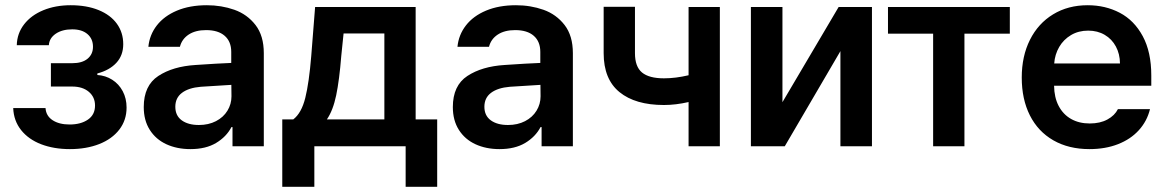

<svg xmlns="http://www.w3.org/2000/svg" viewBox="-20 -557 4440 731"><path d="M245.1 -83Q287.6 -83 314.7 -101.6Q341.8 -120.1 341.8 -155.3Q341.8 -187.5 318.1 -207.5Q294.4 -227.5 254.9 -227.5H173.8V-316.4H254.9Q293 -316.4 313.5 -333.5Q334 -350.6 334 -378.9Q334 -409.2 313 -427.2Q292 -445.3 254.9 -445.3Q216.8 -445.3 192.1 -428.5Q167.5 -411.6 166 -384.8H43.9Q44.9 -429.7 71.8 -464.4Q98.6 -499 145 -518.1Q191.4 -537.1 249 -537.1Q310.1 -537.1 355.5 -518.6Q400.9 -500 425 -466.6Q449.2 -433.1 449.2 -388.7Q449.2 -346.2 423.1 -317.9Q397 -289.6 350.6 -277.3V-271.5Q381.8 -269.5 407.2 -253.4Q432.6 -237.3 447.3 -209.7Q461.9 -182.1 461.9 -147.5Q461.9 -99.6 434.3 -63.7Q406.7 -27.8 357.7 -8.5Q308.6 10.7 246.1 10.7Q185.1 10.7 136.7 -7.8Q88.4 -26.4 60.3 -61.8Q32.2 -97.2 30.3 -145.5H153.3Q155.3 -115.7 180.2 -99.4Q205.1 -83 245.1 -83Z M724.6 -309.6Q809.1 -315.4 860.4 -317.4V-359.4Q860.4 -398.9 835.4 -420.7Q810.5 -442.4 764.6 -442.4Q724.1 -442.4 698.2 -425.3Q672.4 -408.2 665 -378.9H544.9Q549.3 -424.3 577.1 -460.2Q605 -496.1 653.8 -516.6Q702.6 -537.1 767.6 -537.1Q823.2 -537.1 872.3 -519.8Q921.4 -502.4 952.9 -461.7Q984.4 -420.9 984.4 -354.5V0H865.2V-73.2H861.3Q841.8 -36.1 802.7 -12.7Q763.7 10.7 705.1 10.7Q653.8 10.7 613.5 -7.8Q573.2 -26.4 550.3 -62.5Q527.3 -98.6 527.3 -149.4Q527.3 -231.4 582.8 -267.8Q638.2 -304.2 724.6 -309.6ZM737.3 -81.1Q773.9 -81.1 802.2 -95.7Q830.6 -110.4 845.9 -135.5Q861.3 -160.6 861.3 -190.4L860.8 -233.9L744.1 -226.6Q698.2 -222.7 672.9 -203.6Q647.5 -184.6 647.5 -150.4Q647.5 -116.7 671.9 -98.9Q696.3 -81.1 737.3 -81.1Z M1054.7 -102.5H1096.7Q1127.9 -126.5 1142.3 -184.3Q1156.7 -242.2 1165 -343.8L1179.7 -530.3H1562.5V-102.5H1644.5V154.3H1524.4V0H1176.8V154.3H1054.7ZM1443.4 -102.5V-429.7H1288.1L1279.3 -343.8Q1272 -252 1260 -194.3Q1248 -136.7 1224.6 -102.5Z M1901.4 -309.6Q1985.8 -315.4 2037.1 -317.4V-359.4Q2037.1 -398.9 2012.2 -420.7Q1987.3 -442.4 1941.4 -442.4Q1900.9 -442.4 1875 -425.3Q1849.1 -408.2 1841.8 -378.9H1721.7Q1726.1 -424.3 1753.9 -460.2Q1781.7 -496.1 1830.6 -516.6Q1879.4 -537.1 1944.3 -537.1Q2000 -537.1 2049.1 -519.8Q2098.1 -502.4 2129.6 -461.7Q2161.1 -420.9 2161.1 -354.5V0H2042V-73.2H2038.1Q2018.6 -36.1 1979.5 -12.7Q1940.4 10.7 1881.8 10.7Q1830.6 10.7 1790.3 -7.8Q1750 -26.4 1727.1 -62.5Q1704.1 -98.6 1704.1 -149.4Q1704.1 -231.4 1759.5 -267.8Q1814.9 -304.2 1901.4 -309.6ZM1914.1 -81.1Q1950.7 -81.1 1979 -95.7Q2007.3 -110.4 2022.7 -135.5Q2038.1 -160.6 2038.1 -190.4L2037.6 -233.9L1920.9 -226.6Q1875 -222.7 1849.6 -203.6Q1824.2 -184.6 1824.2 -150.4Q1824.2 -116.7 1848.6 -98.9Q1873 -81.1 1914.1 -81.1Z M2720.7 0H2601.6V-168.5Q2552.7 -157.2 2507.8 -157.2Q2398.9 -157.2 2338.6 -206.3Q2278.3 -255.4 2278.3 -354.5V-531.2H2397.5V-354.5Q2397.5 -303.2 2424.3 -281Q2451.2 -258.8 2507.8 -258.8Q2552.2 -258.8 2601.6 -270.5V-530.3H2720.7Z M3172.9 -530.3H3299.8V0H3179.7V-362.3L2967.8 0H2838.9V-530.3H2959V-168Z M3360.8 -530.3H3824.7V-428.7H3651.9V0H3532.7V-428.7H3360.8Z M3870.1 -261.7Q3870.1 -343.3 3901.4 -405.5Q3932.6 -467.8 3989.5 -502.4Q4046.4 -537.1 4121.1 -537.1Q4188.5 -537.1 4243.4 -508.3Q4298.3 -479.5 4330.8 -419.2Q4363.3 -358.9 4363.3 -269.5V-230.5H3993.2Q3993.7 -186 4010.7 -153.6Q4027.8 -121.1 4058.1 -104Q4088.4 -86.9 4128.9 -86.9Q4168.5 -86.9 4196.3 -102.1Q4224.1 -117.2 4236.3 -141.6H4358.4Q4347.2 -95.7 4315.9 -61.3Q4284.7 -26.9 4236.6 -8.1Q4188.5 10.7 4127.9 10.7Q4048.8 10.7 3990.5 -22.7Q3932.1 -56.2 3901.1 -117.7Q3870.1 -179.2 3870.1 -261.7ZM4244.1 -315.4Q4243.7 -351.6 4228.5 -379.9Q4213.4 -408.2 4186 -424.3Q4158.7 -440.4 4123 -440.4Q4086.4 -440.4 4057.9 -423.6Q4029.3 -406.7 4012.7 -378.2Q3996.1 -349.6 3993.7 -315.4Z"/></svg>

Font: Pretendard SemiBold
Style: Regular
Weight: 600
Designer: Base glyphs from Inter by Rasmus Andersson; Hangeul glyphs from Noto Sans CJK(Source Han Sans) by Jang Soo-young and Kan
Foundry: Kil Hyung-jin
Version: Version 1.309